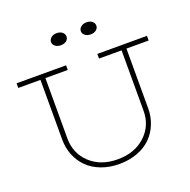

<svg xmlns="http://www.w3.org/2000/svg" viewBox="-155 -1047 1198 1211"><g transform="rotate(-20 444.5 -441.5)"><path d="M351.1 -815.9Q329.6 -815.9 314.7 -827.4Q299.8 -838.9 299.8 -856Q299.8 -873 314.7 -885Q329.6 -897 351.1 -897Q375 -897 389.4 -885.3Q403.8 -873.5 403.8 -856Q403.8 -838.4 389.4 -827.1Q375 -815.9 351.1 -815.9ZM551.8 -815.9Q529.8 -815.9 514.9 -827.4Q500 -838.9 500 -856Q500 -873 515.1 -885Q530.3 -897 551.8 -897Q574.7 -897 589.4 -885.3Q604 -873.5 604 -856Q604 -838.9 589.4 -827.4Q574.7 -815.9 551.8 -815.9ZM881.8 -686V-654.8H732.9V-254.9Q732.9 -198.2 713.1 -149.2Q693.4 -100.1 657.2 -63.7Q621.1 -27.3 565.9 -6.6Q510.7 14.2 443.8 14.2Q377.4 14.2 322.8 -6.6Q268.1 -27.3 231.7 -63.7Q195.3 -100.1 175.5 -149.2Q155.8 -198.2 155.8 -254.9V-654.8H6.8V-686H338.9V-654.8H189V-250Q189 -148.9 259.5 -83Q330.1 -17.1 443.8 -17.1Q557.6 -17.1 628.9 -83Q700.2 -148.9 700.2 -249V-654.8H548.8V-686Z"/></g></svg>

Font: BioRhyme ExtraLight
Style: Regular
Weight: 275
Designer: Aoife Mooney
Foundry: Aoife Mooney Type
Version: Version 1.500;PS 001.500;hotconv 1.0.88;makeotf.lib2.5.64775